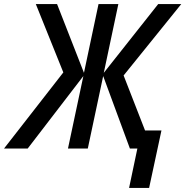

<svg xmlns="http://www.w3.org/2000/svg" viewBox="-78 -734 916 949"><path d="M560 195 601 0H564L432 -358L356 0H258L334 -358L59 0H-58L235 -376L99 -714H204L337 -374L409 -714H507L435 -374L704 -714H818L533 -361L639 -89H720L659 195Z"/></svg>

Font: Noto Sans SemiCondensed Medium
Style: Italic
Weight: 500
Width: 4
Italic angle: -12°
Designer: Monotype Design Team
Foundry: Monotype Imaging Inc.
Version: Version 2.013; ttfautohint (v1.8.4.7-5d5b)